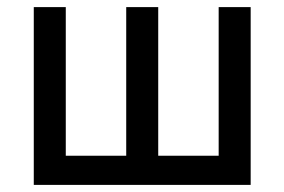

<svg xmlns="http://www.w3.org/2000/svg" viewBox="-20 -520 800 540"><path d="M75 -500H165V-82H335V-500H425V-82H595V-500H685V0H75Z"/></svg>

Font: PT Root UI Web Medium
Style: Regular
Weight: 500
Designer: Vitaly Kuzmin
Foundry: ParaType Ltd.
Version: Version 1.001W